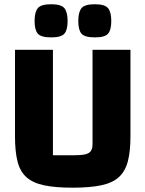

<svg xmlns="http://www.w3.org/2000/svg" viewBox="-20 -856 675 891"><path d="M316.7 15Q236.9 15 185.1 4.1Q133.2 -6.8 103.4 -33Q73.6 -59.2 61.6 -105.6Q49.6 -152.1 49.6 -223.2V-625H225.6V-135.4H320.8Q357.1 -135.4 376 -139.9Q394.8 -144.4 402.1 -155.9Q409.4 -167.4 409.4 -188.4V-625H585.4V-223.2Q585.4 -152.8 573 -106.4Q560.6 -59.9 530.8 -33.4Q501 -6.8 448.8 4.1Q396.6 15 316.7 15ZM420.6 -682.5Q372.9 -682.5 358.1 -699.9Q343.3 -717.2 343.3 -758.5Q343.3 -799.6 358.1 -818Q372.9 -836.3 420.6 -836.3Q466.8 -836.3 481.6 -818Q496.4 -799.6 496.4 -758.5Q496.4 -717.2 481.6 -699.9Q466.8 -682.5 420.6 -682.5ZM217.8 -682.5Q170.2 -682.5 155.3 -699.9Q140.5 -717.2 140.5 -758.5Q140.5 -799.6 155.3 -818Q170.2 -836.3 217.8 -836.3Q264 -836.3 278.9 -818Q293.7 -799.6 293.7 -758.5Q293.7 -717.2 278.9 -699.9Q264 -682.5 217.8 -682.5Z"/></svg>

Font: Changa
Style: Regular
Weight: 400
Designer: Eduardo Rodriguez Tunni
Foundry: Eduardo Rodriguez Tunni
Version: Version 3.003